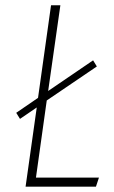

<svg xmlns="http://www.w3.org/2000/svg" viewBox="-20 -702 430 722"><path d="M115.2 -34.2H352.1L340.8 0H76.2L118.2 -297.9L55.2 -254.9L41 -277.8L123 -334L171.9 -682.1H207L161.1 -359.9L330.1 -475.1L344.2 -452.1L155.8 -324.2Z"/></svg>

Font: Fira Sans Compressed UltraLight
Style: Italic
Weight: 200
Width: 3
Italic angle: -8°
Designer: Carrois Corporate & Edenspiekermann AG
Foundry: Carrois Corporate GbR & Edenspiekermann AG
Version: Version 4.203;PS 004.203;hotconv 1.0.88;makeotf.lib2.5.64775